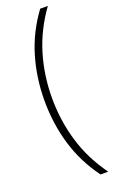

<svg xmlns="http://www.w3.org/2000/svg" viewBox="-192 -853 682 1119"><g transform="rotate(-20 148.5 -294.0)"><path d="M222.5 220Q139 106.5 100.8 -23Q62.5 -152.5 62.5 -294Q62.5 -435.5 100.8 -565Q139 -694.5 222.5 -808H270Q186 -691.5 147.5 -562.5Q109 -433.5 109 -294Q109 -154.5 147.5 -25.5Q186 103.5 270 220Z"/></g></svg>

Font: Encode Sans SemiCondensed SemiCondensed ExtraLight
Style: Regular
Weight: 200
Width: 4
Designer: Multiple Designers
Foundry: Impallari Type
Version: Version 3.000; ttfautohint (v1.8.3) -l 8 -r 50 -G 200 -x 14 